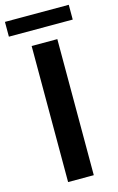

<svg xmlns="http://www.w3.org/2000/svg" viewBox="-153 -916 594 969"><g transform="rotate(-15 144.5 -431.5)"><path d="M210.9 -710.9V0H76.7V-710.9ZM311.5 -863.3V-786.1H-22V-863.3Z"/></g></svg>

Font: Vazirmatn FD SemiBold
Style: Regular
Weight: 600
Designer: Saber Rastikerdar
Foundry: Saber Rastikerdar
Version: Version 33.001